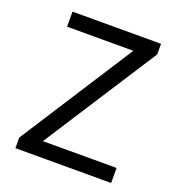

<svg xmlns="http://www.w3.org/2000/svg" viewBox="-122 -754 782 852"><g transform="rotate(20 269.5 -328.0)"><path d="M45 0H497V-71H149L494 -606V-656H76V-585H389L45 -50Z"/></g></svg>

Font: DAIFUKU Sans
Style: Regular
Weight: 400
Designer: Original font ‘Source Han Sans JP’ : Paul D. Hunt
Foundry: Daifuku
Version: Version 1.000